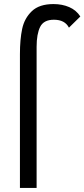

<svg xmlns="http://www.w3.org/2000/svg" viewBox="-20 -724 415 944"><path d="M243 -704Q286 -704 320.5 -689Q355 -674 375 -643L319 -588Q299 -627 245 -627Q195 -627 177.5 -592Q160 -557 160 -494V200H78V-458Q78 -530 89 -582Q100 -634 136.5 -669Q173 -704 243 -704Z"/></svg>

Font: Bellota Text
Style: Bold
Weight: 700
Designer: Kemie Guaida
Foundry: Kemie Guaida
Version: Version 4.001